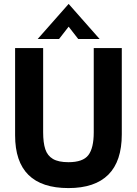

<svg xmlns="http://www.w3.org/2000/svg" viewBox="-20 -942 698 979"><path d="M57 -252V-697H200V-268Q200 -214 211 -181Q222 -148 250 -131.5Q278 -115 329 -115Q403 -115 430.5 -151Q458 -187 458 -267V-697H601V-257Q601 -120 532.5 -51.5Q464 17 329 17Q57 17 57 -252ZM330 -922 488 -743H379L330 -806L281 -743H172Z"/></svg>

Font: Hanken Grotesk ExtraBold
Style: Regular
Weight: 800
Designer: Alfredo Marco Pradil
Foundry: Hanken Design Co.
Version: Version 3.014